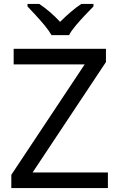

<svg xmlns="http://www.w3.org/2000/svg" viewBox="-20 -964 612 984"><path d="M533 0H38V-68L414 -634H50V-714H523V-646L147 -80H533ZM244 -784Q231 -807 209 -833.5Q187 -860 163 -886Q139 -912 121 -931V-944H181Q207 -927 235 -903Q263 -879 288 -852Q315 -879 343 -903Q371 -927 397 -944H459V-931Q440 -912 415.5 -886Q391 -860 368.5 -833.5Q346 -807 334 -784Z"/></svg>

Font: Noto Sans Ugaritic
Style: Regular
Weight: 400
Designer: Monotype Design Team
Foundry: Monotype Imaging Inc.
Version: Version 2.001; ttfautohint (v1.8.4.7-5d5b)